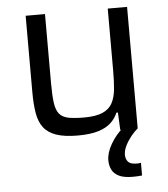

<svg xmlns="http://www.w3.org/2000/svg" viewBox="-51 -556 702 803"><g transform="rotate(-5 299.5 -155.0)"><path d="M260.4 8Q204.3 8 169.7 -4.1Q135.2 -16.2 117 -40.3Q98.9 -64.3 92.6 -101.8Q86.4 -139.3 86.4 -190.5V-510H167.6V-219.5Q167.6 -167.7 172 -136.7Q176.3 -105.7 189.5 -90.1Q202.7 -74.6 227.7 -69.7Q252.7 -64.8 293.5 -64.8Q342.6 -64.8 370.7 -77.1Q398.9 -89.5 411.6 -113.2Q424.4 -136.9 427.7 -170.6Q431 -204.3 431 -246.5V-510H512.2V0H439L435.5 -73.2H429.3Q419.2 -49.2 399.5 -30.9Q379.9 -12.6 346.2 -2.3Q312.4 8 260.4 8ZM473.8 200Q437 200 416.2 189.7Q395.4 179.4 386.8 161.8Q378.2 144.2 378.2 123.1Q378.2 90.7 399.2 54.6Q420.2 18.5 453.2 -10L512.2 0Q499.2 10.4 484.4 28.4Q469.7 46.4 459.4 66.9Q449.2 87.4 449.2 105.7Q449.2 123.1 459.1 134.7Q469.1 146.3 496.2 146.3Q499.2 146.3 503.5 146Q507.8 145.7 513.2 144.7V197.9Q503.4 198.9 494 199.5Q484.6 200 473.8 200Z"/></g></svg>

Font: Saira Thin
Style: Regular
Weight: 100
Designer: Hector Gatti with collaboration of the Omnibus-Type team
Foundry: Omnibus-Type
Version: Version 1.101